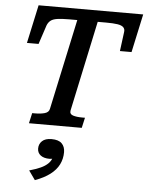

<svg xmlns="http://www.w3.org/2000/svg" viewBox="-66 -762 881 1152"><g transform="rotate(5 374.5 -186.5)"><path d="M241 -97 358 -642H309Q265 -642 238 -638Q211 -634 197.5 -623Q184 -612 177 -594L139 -479H69L119 -710H749L699 -479H629L644 -594Q647 -612 636.5 -623Q626 -634 600.5 -638Q575 -642 531 -642H481L365 -98Q361 -76 382.5 -69Q404 -62 437 -62H455L441 0H123L137 -62H154Q188 -62 212.5 -69Q237 -76 241 -97ZM188 337 149 282Q188 271 216 258.5Q244 246 261.5 228.5Q279 211 285 187Q287 182 290.5 181Q294 180 297.5 181.5Q301 183 302 189Q297 194 287 198Q277 202 265 202Q230 202 210.5 187Q191 172 191 146Q191 119 210 101Q229 83 267 83Q309 83 328.5 102.5Q348 122 348 155Q348 195 331 229Q314 263 278.5 290Q243 317 188 337Z"/></g></svg>

Font: Roboto Serif Medium
Style: Italic
Weight: 500
Italic angle: -10°
Designer: Greg Gazdowicz
Foundry: Commercial Type
Version: Version 1.008